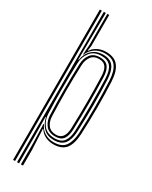

<svg xmlns="http://www.w3.org/2000/svg" viewBox="-253 -853 875 1106"><g transform="rotate(30 185.0 -300.0)"><path d="M106.8 200V55.2L103 -66.8H106.8Q119.2 -36.5 145.9 -20.5Q172.5 -4.5 205 -4.5Q259.8 -4.5 281.9 -36.5Q304 -68.5 307 -124.5Q311.2 -218.2 311.2 -302.6Q311.2 -387 307.2 -474.5Q304.2 -533.8 281.5 -564.9Q258.8 -596 206.8 -596Q169.5 -596 141.9 -576.6Q114.2 -557.2 103.2 -528H100L104.8 -595V-800H117.2V-593.5L112.5 -560.2H115.2Q129 -582 154.1 -594.5Q179.2 -607 209.2 -607Q265 -607 290.9 -574.2Q316.8 -541.5 320.5 -474.5Q328.5 -312.5 320.2 -125Q317 -58.8 291.4 -26.1Q265.8 6.5 209.5 6.5Q180.5 6.5 155.8 -5.6Q131 -17.8 117.5 -40.5H114.2L120.8 97V200ZM54.8 200V-800H68V200ZM81.2 200V-800H94.5L91.5 -487.8H94.5Q100.5 -531 129.4 -557.9Q158.2 -584.8 203.5 -584.8Q248.5 -584.8 269.9 -557.8Q291.2 -530.8 294.2 -474.2Q298.2 -388.8 298.1 -304Q298 -219.2 294 -124.8Q291.5 -72 270.2 -44.2Q249 -16.5 200.2 -15.8Q157.2 -15.2 130.6 -41.4Q104 -67.5 96 -107.5H92.8L94.5 6.8V200ZM198.2 -27Q242.8 -27 260.8 -52.8Q278.8 -78.5 280.8 -123.5Q283.8 -208.2 284.1 -294.1Q284.5 -380 281.2 -473.2Q279.2 -525 259.5 -549.4Q239.8 -573.8 197.8 -573.8Q148.2 -573.8 123.8 -541.8Q99.2 -509.8 97.8 -470.2Q94.5 -375.8 94.6 -289.8Q94.8 -203.8 97.8 -128.5Q99.5 -90.2 124.1 -58.6Q148.8 -27 198.2 -27ZM196.5 -37.8Q152.8 -37.8 132.2 -64.8Q111.8 -91.8 110.5 -128Q107.5 -208.5 107.4 -294.6Q107.2 -380.8 110.5 -470Q111.8 -508.5 132.2 -535.4Q152.8 -562.2 194.8 -562.2Q232.8 -562.2 249.6 -540Q266.5 -517.8 268 -474Q271 -384.5 270.8 -300.6Q270.5 -216.8 267.8 -125Q266.2 -82 250 -59.9Q233.8 -37.8 196.5 -37.8ZM196.2 -48.8Q251.5 -48.8 254.5 -125.5Q257.5 -216.2 257.6 -298.8Q257.8 -381.2 254.8 -474Q253.5 -511.8 239.6 -531.5Q225.8 -551.2 194.5 -551.2Q158.8 -551.2 141.9 -527.1Q125 -503 123.8 -470Q120.5 -387.5 120.5 -300.2Q120.5 -213 123.8 -128Q125 -95.5 142.5 -72.1Q160 -48.8 196.2 -48.8Z"/></g></svg>

Font: Big Shoulders Inline Display
Style: Regular
Weight: 400
Designer: Patric King
Foundry: XO Type Co
Version: Version 1.000